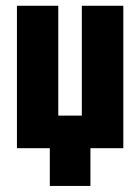

<svg xmlns="http://www.w3.org/2000/svg" viewBox="-20 -504 477 653"><path d="M37.6 0H149.4V128.4H287.6V0H399.4V-484.4H258.3V-110.8H178.2V-484.4H37.6Z"/></svg>

Font: Roboto Flex
Style: wght 700 wdth 25 opsz 34 GRAD 0.00 slnt 0.00 XTRA 468 XOPQ 96 YOPQ 79 YTLC 514 YTUC 712 YTAS 750 YTDE -203.00 YTFI 738
Weight: 700
Width: 1
Designer: Berlow after Robertson
Foundry: Google
Version: Version 3.100